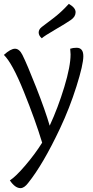

<svg xmlns="http://www.w3.org/2000/svg" viewBox="-20 -722 481 993"><path d="M336 -702Q371 -682 371 -659Q371 -636 347.5 -619.5Q324 -603 266.5 -569.5Q209 -536 196 -524Q180 -538 180 -554Q180 -570 196 -582.5Q212 -595 253.5 -626Q295 -657 336 -702ZM376 -475Q411 -475 411 -431.5Q411 -388 375.5 -275.5Q340 -163 291 -59Q203 128 125 225Q105 251 86 251Q58 251 31 211Q61 192 111 133.5Q161 75 198 16Q163 -100 103 -248.5Q43 -397 0 -438Q35 -470 57.5 -470Q80 -470 96 -438Q120 -390 167 -270.5Q214 -151 237 -72Q280 -165 312.5 -272Q345 -379 345 -441Q345 -446 343 -470Q358 -475 376 -475Z"/></svg>

Font: Overlock Mod
Style: Regular
Weight: 400
Designer: Dario Muhafara
Foundry: Dario Manuel Muhafara
Version: Version 1.001